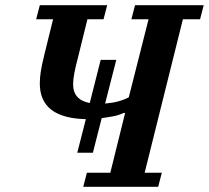

<svg xmlns="http://www.w3.org/2000/svg" viewBox="-20 -718 803 738"><path d="M314 -54H404L461 -284H456Q436 -275 415 -271Q394 -267 371 -264L337 -131H277L310 -260Q222 -262 177.5 -296Q133 -330 133 -397Q133 -418 136.5 -441.5Q140 -465 150 -506L184 -644H119L133 -698H392L378 -644H316L280 -498Q270 -460 265.5 -436Q261 -412 261 -394Q261 -334 325 -322L367 -488H427L384 -320Q437 -324 475 -344L551 -644H485L499 -698H763L749 -644H683L536 -54H602L588 0H300Z"/></svg>

Font: IBM Plex Serif SmBld
Style: Italic
Weight: 600
Italic angle: -14°
Designer: Mike Abbink, Paul van der Laan, Pieter van Rosmalen
Foundry: Bold Monday
Version: Version 3.001